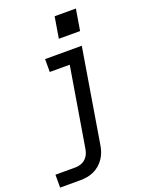

<svg xmlns="http://www.w3.org/2000/svg" viewBox="-187 -821 860 1121"><g transform="rotate(-20 243.0 -260.5)"><path d="M-14 215V135H112Q128 135 145 129Q162 123 175 110Q188 97 194.5 80.5Q201 64 203 47L284 -440H160V-520H388L292 60Q289 81 282 101.5Q275 122 262.5 141Q250 160 232.5 175Q215 190 195 199Q175 208 154 211.5Q133 215 112 215ZM276 -604 298 -736H430L408 -604Z"/></g></svg>

Font: Iosevka SS04 Medium Oblique
Style: Regular
Weight: 500
Italic angle: -9°
Monospace: yes
Designer: Belleve Invis
Foundry: Belleve Invis
Version: Version 19.0.0; ttfautohint (v1.8.4)